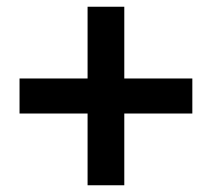

<svg xmlns="http://www.w3.org/2000/svg" viewBox="-20 -659 629 570"><path d="M240 -109H349V-322H551V-426H349V-639H240V-426H38V-322H240Z"/></svg>

Font: Noto Sans T Chinese Bold
Style: Bold
Weight: 700
Designer: Ryoko NISHIZUKA (kana & ideographs); Paul D. Hunt (Latin, Greek & Cyrillic); Wenlong ZHANG (bopomofo); Sandoll Communica
Foundry: Adobe Systems Incorporated
Version: Version 1.000;PS 1;hotconv 1.0.78;makeotf.lib2.5.61930